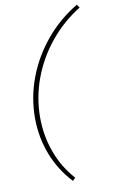

<svg xmlns="http://www.w3.org/2000/svg" viewBox="-102 -788 615 1043"><g transform="rotate(-10 206.0 -266.5)"><path d="M213 203Q143 129 106 33Q69 -63 69 -169Q69 -283 109.5 -390Q150 -497 224.5 -586.5Q299 -676 400 -736L412 -718Q315 -658 244 -570.5Q173 -483 135 -379.5Q97 -276 97 -166Q97 -66 130.5 25.5Q164 117 228 188Z"/></g></svg>

Font: Piazzolla SC Thin
Style: Italic
Weight: 100
Italic angle: -11.3°
Designer: Juan Pablo del Peral
Foundry: Huerta Tipografica
Version: Version 1.330